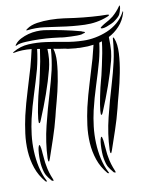

<svg xmlns="http://www.w3.org/2000/svg" viewBox="-85 -804 717 887"><g transform="rotate(-10 274.0 -360.5)"><path d="M75 -69Q80 -37 95 -2Q96 0 96.5 3Q97 6 95 6Q93 6 89 4Q87 3 86 1Q73 -14 65.5 -27Q58 -40 53 -69Q51 -80 50.5 -97Q50 -114 51 -130Q52 -146 54.5 -157Q57 -168 61 -168Q62 -168 63.5 -163Q65 -158 66 -151.5Q67 -145 67.5 -138.5Q68 -132 68 -130Q70 -113 71 -98Q72 -83 75 -69ZM445 -272Q433 -224 416 -174Q399 -124 386 -86Q384 -81 382 -76.5Q380 -72 379 -74Q377 -74 376.5 -79Q376 -84 376 -89Q379 -164 397.5 -239Q416 -314 439 -390Q453 -437 464.5 -486.5Q476 -536 480 -593Q480 -598 483 -598Q484 -598 485 -596Q486 -594 487 -592Q498 -565 495.5 -521.5Q493 -478 484 -431.5Q475 -385 463 -341.5Q451 -298 445 -272ZM364 -57Q369 -25 384 10Q385 12 385.5 15Q386 18 384 18Q382 18 378 16Q376 15 375 13Q362 -2 354.5 -15Q347 -28 342 -57Q340 -68 339.5 -85Q339 -102 340 -118Q341 -134 343.5 -145Q346 -156 350 -156Q351 -156 352.5 -151Q354 -146 355 -139.5Q356 -133 356.5 -126.5Q357 -120 357 -118Q359 -101 360 -86Q361 -71 364 -57ZM496 -694Q518 -713 533 -735Q535 -739 537 -739Q538 -739 538 -732Q538 -728 537 -725Q533 -708 528 -698Q523 -688 504 -674Q497 -668 485 -662.5Q473 -657 462 -653Q451 -649 442.5 -648.5Q434 -648 433 -652Q433 -653 436 -655.5Q439 -658 443.5 -661Q448 -664 452 -666.5Q456 -669 458 -670Q468 -675 477.5 -681Q487 -687 496 -694ZM173 -687Q215 -681 258.5 -672Q302 -663 343 -652Q345 -650 351.5 -648.5Q358 -647 358 -644Q358 -642 352 -641Q346 -640 343 -638Q334 -636 320.5 -636Q307 -636 292.5 -636.5Q278 -637 264 -638Q250 -639 240 -641Q233 -642 205.5 -645Q178 -648 145 -649Q112 -650 81.5 -648.5Q51 -647 38 -640Q34 -638 33 -638H32Q32 -642 36 -646Q46 -659 63.5 -668Q81 -677 100 -682Q119 -687 138.5 -688Q158 -689 173 -687ZM323 -718Q362 -713 402 -710Q442 -707 471 -707Q481 -707 481 -704Q481 -700 471 -697Q420 -677 363.5 -679Q307 -681 249 -690Q214 -695 177 -700Q140 -705 97 -700Q93 -699 93 -701Q93 -703 95 -704Q97 -705 99 -707Q118 -721 148 -725.5Q178 -730 210.5 -729.5Q243 -729 273 -725Q303 -721 323 -718ZM463 -604Q464 -564 462 -539Q459 -513 454 -494Q440 -440 419.5 -382Q399 -324 377 -272Q376 -270 373 -262.5Q370 -255 366 -256Q364 -256 364.5 -264.5Q365 -273 365 -276Q366 -288 369 -306Q372 -324 376 -343Q380 -362 384 -380Q388 -398 392 -411Q394 -417 398.5 -435.5Q403 -454 408.5 -480Q414 -506 420 -536Q425 -564 428 -590Q422 -588 415 -586Q410 -545 399 -503Q384 -449 366 -393Q348 -337 335 -282Q327 -247 322.5 -209Q318 -171 319.5 -132.5Q321 -94 329 -57.5Q337 -21 353 10Q356 16 355 16Q353 16 351 15Q349 14 348 14Q320 -19 307 -57.5Q294 -96 291.5 -137Q289 -178 294.5 -220Q300 -262 309 -302Q322 -357 339 -411.5Q356 -466 371 -518Q380 -553 387 -581Q360 -577 333 -578H321Q316 -579 312.5 -579Q309 -579 304 -579L267 -583L255 -586L228 -590Q214 -592 201 -595Q209 -570 207 -534Q204 -490 195 -443.5Q186 -397 174 -353.5Q162 -310 156 -284Q144 -236 127 -186Q110 -136 97 -98Q95 -93 93 -88.5Q91 -84 90 -86Q88 -86 87.5 -91Q87 -96 87 -101Q90 -176 108.5 -251Q127 -326 150 -402Q164 -449 176 -499Q186 -544 190 -596Q182 -598 174 -599Q175 -575 173 -551Q170 -525 165 -506Q151 -452 130.5 -394Q110 -336 88 -284Q87 -282 84 -274.5Q81 -267 77 -268Q75 -268 75.5 -276.5Q76 -285 76 -288Q77 -300 80 -318Q83 -336 87 -355Q91 -374 95 -392Q99 -410 103 -423Q105 -429 109.5 -447.5Q114 -466 119.5 -492Q125 -518 131 -548Q136 -577 140 -605Q134 -606 127 -607Q122 -562 110 -515Q95 -461 77 -405Q59 -349 46 -294Q38 -259 33.5 -221Q29 -183 30.5 -144.5Q32 -106 40 -69.5Q48 -33 64 -2Q67 4 66 4Q64 4 62 3Q60 2 59 2Q31 -31 18 -69.5Q5 -108 2.5 -149Q0 -190 5.5 -232Q11 -274 20 -314Q33 -369 50 -423.5Q67 -478 82 -530Q93 -571 102 -611Q57 -616 18 -608Q15 -608 15 -609Q15 -611 16.5 -611.5Q18 -612 19 -613Q53 -633 91.5 -635Q130 -637 171.5 -631.5Q213 -626 256.5 -617.5Q300 -609 344 -608Q371 -607 400.5 -612.5Q430 -618 457.5 -629.5Q485 -641 507.5 -660Q530 -679 544 -705Q546 -710 548 -710V-705Q537 -667 514 -643Q491 -618 463 -604Z"/></g></svg>

Font: mr_AkronimG
Style: Regular
Weight: 400
Version: Version 1.002 April 14, 2020